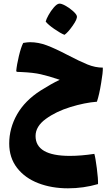

<svg xmlns="http://www.w3.org/2000/svg" viewBox="-20 -673 608 1042"><path d="M173 65Q173 173 359 173Q420 173 492 162Q498 182 505.5 240Q513 298 512 326Q433 349 349 349Q260 349 187.5 321Q115 293 72.5 238Q30 183 30 106Q30 23 72.5 -52Q115 -127 201 -182Q258 -218 304 -240Q242 -261 201 -270Q162 -279 97 -282L72 -283L68 -287Q71 -321 82.5 -369Q94 -417 106 -440Q130 -444 143 -444Q188 -444 233.5 -427Q279 -410 344 -376Q413 -340 455 -323Q497 -306 538 -306Q539 -280 529 -223Q519 -160 506 -121Q440 -116 362 -92Q284 -68 228.5 -27.5Q173 13 173 65ZM228 -556Q231 -569 243.5 -591.5Q256 -614 272 -632.5Q288 -651 300 -653Q311 -655 333.5 -643Q356 -631 375.5 -613.5Q395 -596 397 -586Q401 -571 374.5 -533.5Q348 -496 330 -484Q309 -492 275 -515.5Q241 -539 228 -556Z"/></svg>

Font: Lalezar
Style: Regular
Weight: 400
Designer: Borna Izadpanah
Foundry: Borna Izadpanah
Version: Version 1.004